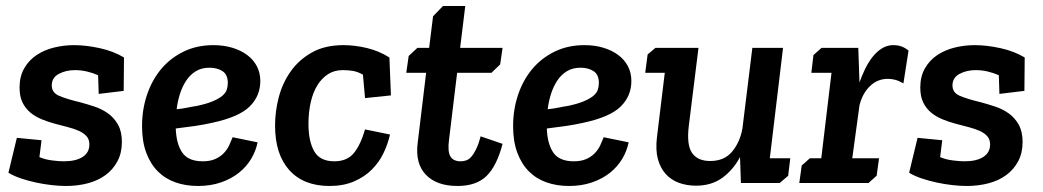

<svg xmlns="http://www.w3.org/2000/svg" viewBox="-20 -608 3465 638"><path d="M192 -72Q232 -72 254.5 -86.5Q277 -101 277 -128Q277 -145 267.5 -155.5Q258 -166 242.5 -173Q227 -180 206 -185.5Q185 -191 162 -197Q140 -203 119 -211.5Q98 -220 81.5 -233.5Q65 -247 55 -267Q45 -287 45 -317Q45 -354 60.5 -381Q76 -408 101.5 -425Q127 -442 159.5 -450Q192 -458 226 -458Q266 -458 311.5 -448Q357 -438 392 -417L391 -306L308 -296L306 -358Q288 -366 268.5 -370.5Q249 -375 229 -375Q199 -375 175.5 -362.5Q152 -350 152 -324Q152 -300 176.5 -289.5Q201 -279 247 -268Q269 -262 293.5 -254Q318 -246 338.5 -231.5Q359 -217 372 -194Q385 -171 385 -136Q385 -100 370.5 -72.5Q356 -45 331 -26.5Q306 -8 272 1Q238 10 199 10Q177 10 151 7Q125 4 99.5 -1.5Q74 -7 50 -15Q26 -23 8 -34L36 -150L118 -142L111 -86Q129 -78 152.5 -75Q176 -72 192 -72Z M654 -72Q678 -72 695 -79.5Q712 -87 723.5 -99Q735 -111 741.5 -125Q748 -139 753 -152L836 -135Q830 -106 814.5 -80Q799 -54 774 -34Q749 -14 714.5 -2Q680 10 638 10Q597 10 563 -2Q529 -14 504.5 -38.5Q480 -63 466 -100.5Q452 -138 452 -189Q452 -244 468.5 -293Q485 -342 515.5 -378.5Q546 -415 590 -436.5Q634 -458 689 -458Q723 -458 751.5 -449.5Q780 -441 801 -425.5Q822 -410 833.5 -388Q845 -366 845 -339Q845 -289 809.5 -254Q774 -219 685 -200Q659 -194 628.5 -189.5Q598 -185 564 -181Q566 -129 586 -100.5Q606 -72 654 -72ZM634 -256Q667 -263 687 -271.5Q707 -280 718.5 -289.5Q730 -299 733.5 -310Q737 -321 737 -332Q737 -360 719.5 -371.5Q702 -383 676 -383Q650 -383 631 -371.5Q612 -360 599 -340.5Q586 -321 578 -296Q570 -271 567 -245Q587 -247 603.5 -250.5Q620 -254 634 -256Z M1119 -375Q1091 -375 1070 -361.5Q1049 -348 1034.5 -324.5Q1020 -301 1012.5 -268Q1005 -235 1005 -196Q1005 -139 1024 -105.5Q1043 -72 1091 -72Q1133 -72 1155.5 -99Q1178 -126 1193 -178L1276 -161Q1269 -130 1254.5 -99.5Q1240 -69 1215.5 -44.5Q1191 -20 1156 -5Q1121 10 1075 10Q989 10 941.5 -42.5Q894 -95 894 -191Q894 -238 906.5 -285.5Q919 -333 946.5 -371.5Q974 -410 1017 -434Q1060 -458 1121 -458Q1159 -458 1199 -448.5Q1239 -439 1274 -417L1279 -291L1193 -282L1186 -360Q1168 -370 1152 -372.5Q1136 -375 1119 -375Z M1338 -422 1367 -449H1406L1419 -554L1452 -588H1526L1509 -449H1650L1642 -394L1613 -366H1499L1472 -143Q1467 -105 1476.5 -88.5Q1486 -72 1511 -72Q1520 -72 1529 -75Q1538 -78 1546 -87Q1554 -96 1562 -112Q1570 -128 1577 -155L1650 -130Q1631 -57 1597 -23.5Q1563 10 1500 10Q1431 10 1395 -27.5Q1359 -65 1368 -134L1396 -366H1330Z M1887 -72Q1911 -72 1928 -79.5Q1945 -87 1956.5 -99Q1968 -111 1974.5 -125Q1981 -139 1986 -152L2069 -135Q2063 -106 2047.5 -80Q2032 -54 2007 -34Q1982 -14 1947.5 -2Q1913 10 1871 10Q1830 10 1796 -2Q1762 -14 1737.5 -38.5Q1713 -63 1699 -100.5Q1685 -138 1685 -189Q1685 -244 1701.5 -293Q1718 -342 1748.5 -378.5Q1779 -415 1823 -436.5Q1867 -458 1922 -458Q1956 -458 1984.5 -449.5Q2013 -441 2034 -425.5Q2055 -410 2066.5 -388Q2078 -366 2078 -339Q2078 -289 2042.5 -254Q2007 -219 1918 -200Q1892 -194 1861.5 -189.5Q1831 -185 1797 -181Q1799 -129 1819 -100.5Q1839 -72 1887 -72ZM1867 -256Q1900 -263 1920 -271.5Q1940 -280 1951.5 -289.5Q1963 -299 1966.5 -310Q1970 -321 1970 -332Q1970 -360 1952.5 -371.5Q1935 -383 1909 -383Q1883 -383 1864 -371.5Q1845 -360 1832 -340.5Q1819 -321 1811 -296Q1803 -271 1800 -245Q1820 -247 1836.5 -250.5Q1853 -254 1867 -256Z M2606 -82 2599 -24 2571 0H2442L2439 -86Q2416 -43 2380 -17Q2344 9 2293 9Q2262 9 2236 -0.5Q2210 -10 2192 -30Q2174 -50 2166 -80Q2158 -110 2163 -152L2189 -366H2124L2132 -427L2158 -449H2301L2269 -191Q2261 -127 2279.5 -100Q2298 -73 2340 -73Q2387 -73 2413 -104.5Q2439 -136 2447 -181L2480 -449H2582L2538 -82Z M2710 -449H2832L2836 -334Q2844 -357 2855 -379.5Q2866 -402 2880 -419.5Q2894 -437 2911 -447.5Q2928 -458 2948 -458Q2964 -458 2976 -453.5Q2988 -449 2999 -440L2982 -331Q2966 -340 2954 -343Q2942 -346 2930 -346Q2896 -346 2871 -322Q2846 -298 2836 -258L2812 -82H2901L2893 -24L2866 0H2636L2644 -58L2671 -82H2709L2743 -366H2676L2683 -425Z M3185 -72Q3225 -72 3247.5 -86.5Q3270 -101 3270 -128Q3270 -145 3260.5 -155.5Q3251 -166 3235.5 -173Q3220 -180 3199 -185.5Q3178 -191 3155 -197Q3133 -203 3112 -211.5Q3091 -220 3074.5 -233.5Q3058 -247 3048 -267Q3038 -287 3038 -317Q3038 -354 3053.5 -381Q3069 -408 3094.5 -425Q3120 -442 3152.5 -450Q3185 -458 3219 -458Q3259 -458 3304.5 -448Q3350 -438 3385 -417L3384 -306L3301 -296L3299 -358Q3281 -366 3261.5 -370.5Q3242 -375 3222 -375Q3192 -375 3168.5 -362.5Q3145 -350 3145 -324Q3145 -300 3169.5 -289.5Q3194 -279 3240 -268Q3262 -262 3286.5 -254Q3311 -246 3331.5 -231.5Q3352 -217 3365 -194Q3378 -171 3378 -136Q3378 -100 3363.5 -72.5Q3349 -45 3324 -26.5Q3299 -8 3265 1Q3231 10 3192 10Q3170 10 3144 7Q3118 4 3092.5 -1.5Q3067 -7 3043 -15Q3019 -23 3001 -34L3029 -150L3111 -142L3104 -86Q3122 -78 3145.5 -75Q3169 -72 3185 -72Z"/></svg>

Font: Zilla Slab SemiBold
Style: Regular
Weight: 600
Designer: Typotheque.com
Foundry: Typotheque type foundry
Version: Version 1.0; 2017